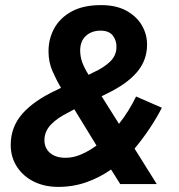

<svg xmlns="http://www.w3.org/2000/svg" viewBox="-20 -721 703 752"><path d="M22 -153Q22 -224 68 -276Q114 -328 203 -369L219 -377Q201 -407 185.5 -442.5Q170 -478 170 -520Q170 -569 192.5 -610Q215 -651 260.5 -676Q306 -701 376 -701Q435 -701 475 -679Q515 -657 535.5 -622Q556 -587 556 -546Q556 -485 516.5 -438.5Q477 -392 398 -354L378 -344L446 -236Q466 -261 483 -288.5Q500 -316 513 -343L614 -299Q593 -258 565.5 -217Q538 -176 507 -139L594 0H451L415 -57Q371 -26 319 -7.5Q267 11 208 11Q154 11 112 -10Q70 -31 46 -68.5Q22 -106 22 -153ZM294 -523Q294 -499 302.5 -476Q311 -453 327 -428L345 -437Q387 -456 411.5 -480Q436 -504 436 -536Q437 -562 422 -581.5Q407 -601 374 -601Q339 -601 316.5 -580.5Q294 -560 294 -523ZM154 -172Q154 -141 176 -122Q198 -103 237 -103Q267 -103 297.5 -116Q328 -129 358 -151L271 -293L247 -280Q204 -259 179 -232.5Q154 -206 154 -172Z"/></svg>

Font: Radio Canada SemiBold
Style: Italic
Weight: 600
Italic angle: -12°
Designer: Charles Daoud, Etienne Aubert Bonn, Alexandre Saumier Demers, Jacques Le Bailly
Foundry: Radio-Canada
Version: Version 2.104; ttfautohint (v1.8.4.7-5d5b);gftools[0.9.28.de